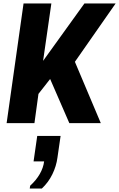

<svg xmlns="http://www.w3.org/2000/svg" viewBox="-20 -706 683 1101"><path d="M18 0 115 -686H274.5L216 -280L178.5 -289.5L464 -686H643L409.5 -351.5L558 0H377.5L267.5 -253L200.5 -167.5L177.5 0ZM150.5 375 153 359Q188 327 208.2 291.5Q228.5 256 233 219.5H172.5L193.5 73.5H327.5L309.5 197.5Q303 247 280.2 293.5Q257.5 340 220 375Z"/></svg>

Font: Chivo Mono Medium
Style: Italic
Weight: 500
Italic angle: -8.05°
Monospace: yes
Designer: Hector Gatti
Foundry: Omnibus-Type
Version: Version 1.008